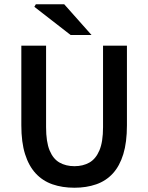

<svg xmlns="http://www.w3.org/2000/svg" viewBox="-20 -868 695 900"><path d="M329 12Q272 12 226 -4Q180 -20 147.5 -55Q115 -90 97.5 -145.5Q80 -201 80 -281V-654H196V-272Q196 -203 212.5 -163Q229 -123 259 -106Q289 -89 329 -89Q369 -89 399 -106Q429 -123 446 -163Q463 -203 463 -272V-654H575V-281Q575 -201 558 -145.5Q541 -90 509 -55Q477 -20 431 -4Q385 12 329 12ZM311 -704 141 -836 148 -848H281L409 -704Z"/></svg>

Font: Mada SemiBold
Style: Regular
Weight: 600
Designer: Khaled Hosny
Version: Version 1.5